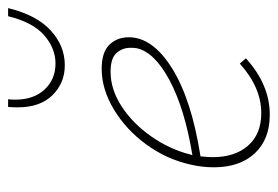

<svg xmlns="http://www.w3.org/2000/svg" viewBox="-126 -557 686 474"><g transform="rotate(-90 217.0 -320.0)"><path d="M434 -643Q417 -573 379 -538Q341 -503 293 -503Q249 -503 219 -533.5Q189 -564 189 -619Q189 -635 190 -643H209Q208 -637 208 -625Q208 -580 233 -553Q258 -526 297 -526Q335 -526 367 -554Q399 -582 414 -643ZM362 -345Q362 -286 285 -238Q208 -190 68 -168Q66 -148 66 -138Q66 -83 94.5 -50.5Q123 -18 175 -18Q238 -18 297 -71L310 -56Q245 3 171 3Q110 3 75.5 -34Q41 -71 41 -135Q41 -165 48 -194Q61 -252 97.5 -302Q134 -352 184 -382Q234 -412 284 -412Q325 -412 343.5 -393Q362 -374 362 -345ZM336 -341Q336 -361 323 -375.5Q310 -390 277 -390Q233 -390 191 -362.5Q149 -335 117.5 -290Q86 -245 73 -195L71 -188Q186 -207 256 -244.5Q326 -282 335 -326Q336 -330 336 -341Z"/></g></svg>

Font: Ysabeau Infant Extralight
Style: Italic
Weight: 200
Italic angle: -12°
Designer: Christian Thalmann (Catharsis Fonts)
Version: Version 0.003